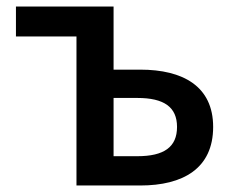

<svg xmlns="http://www.w3.org/2000/svg" viewBox="-20 -570 720 590"><path d="M29 -550V-458H215V0H411C542 0 635 -52 635 -180C635 -305 542 -356 411 -356H329V-550ZM402 -269C484 -269 524 -241 524 -180C524 -118 484 -90 402 -90H329V-269Z"/></svg>

Font: Kinto Sans Med
Style: Regular
Weight: 500
Designer: Authors: Ryoko NISHIZUKA  (kana & ideographs); Paul D. Hunt (Latin, Greek & Cyrillic); Wenlong ZHANG  (bopomofo); Sandol
Foundry: Adobe Systems Incorporated, ookami Inc.
Version: Version 0.001